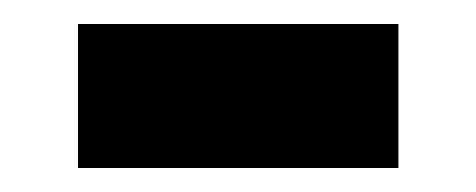

<svg xmlns="http://www.w3.org/2000/svg" viewBox="-20 -342 397 160"><path d="M45 -202V-322H312V-202Z"/></svg>

Font: Hind Variable Light
Style: Regular
Weight: 300
Designer: Manushi Parikh, Satya Rajpurohit
Foundry: Indian Type Foundry
Version: Version 3.000